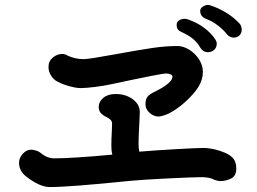

<svg xmlns="http://www.w3.org/2000/svg" viewBox="-20 -837 1040 776"><path d="M176 -566Q176 -590 193.5 -604.5Q211 -619 232 -619Q243 -619 254 -612Q266 -606 283 -602Q300 -598 318 -598Q339 -598 448 -618Q541 -635 595 -643Q649 -651 697 -651Q721 -651 745 -636Q769 -621 784.5 -597Q800 -573 800 -546Q800 -516 782 -486Q766 -460 733 -429Q700 -398 662 -378Q651 -373 639 -369.5Q627 -366 621 -366Q601 -366 584.5 -381Q568 -396 568 -415Q568 -437 577 -447Q586 -457 603 -465Q643 -485 655 -496Q677 -512 677 -528Q677 -533 669 -536.5Q661 -540 651 -540Q632 -540 432 -497Q400 -490 363 -485.5Q326 -481 306 -481Q288 -481 260.5 -488.5Q233 -496 211 -508Q198 -514 187 -530.5Q176 -547 176 -566ZM935 -155Q935 -126 914 -115.5Q893 -105 868 -105Q865 -105 857.5 -107Q850 -109 847 -110Q828 -121 795 -121Q765 -121 661 -116Q557 -111 505 -106Q262 -81 181 -81Q140 -81 84 -125Q57 -147 57 -179Q57 -199 72 -215.5Q87 -232 106 -232Q114 -232 125.5 -228.5Q137 -225 143 -220Q170 -197 199 -197Q271 -197 434 -212Q430 -227 430 -248Q430 -274 432 -308Q433 -321 433 -338Q433 -353 412 -363Q397 -370 388 -379.5Q379 -389 379 -405Q379 -426 397.5 -441.5Q416 -457 447 -457Q488 -457 516.5 -436Q545 -415 545 -384L543 -336Q540 -285 540 -256Q540 -238 543 -224Q601 -229 688.5 -234Q776 -239 801 -239Q844 -239 891 -219Q913 -209 924 -195Q935 -181 935 -155ZM897 -699Q881 -719 858 -736Q835 -753 814 -760Q789 -770 789 -793Q789 -802 798 -809Q807 -816 818 -817Q825 -817 828 -816Q863 -805 894.5 -785.5Q926 -766 948 -742Q955 -735 957 -719Q957 -702 947.5 -693.5Q938 -685 925 -685Q908 -685 897 -699ZM789 -645Q769 -682 719 -705Q705 -711 699.5 -717.5Q694 -724 694 -737Q694 -748 703.5 -754.5Q713 -761 726 -761Q735 -761 741 -758Q776 -746 804.5 -725Q833 -704 850 -678Q856 -669 856 -660Q856 -645 845.5 -635.5Q835 -626 820 -626Q801 -626 789 -645Z"/></svg>

Font: Tsukimi Rounded
Style: Bold
Weight: 700
Designer: Takashi Funayama
Foundry: Takashi Funayama
Version: Version 1.032; ttfautohint (v1.8.3)